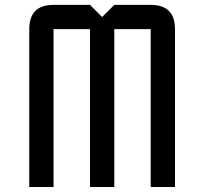

<svg xmlns="http://www.w3.org/2000/svg" viewBox="-20 -752 821 772"><path d="M341.8 -634.8H195.3V0H97.7V-634.8Q97.7 -732.4 195.3 -732.4H341.8L390.6 -683.6L439.5 -732.4H585.9Q683.6 -732.4 683.6 -634.8V0H585.9V-634.8H439.5V0H341.8Z"/></svg>

Font: BabelStone Zanabazar
Style: Regular
Weight: 400
Designer: Andrew West
Foundry: Andrew West
Version: Version 10.002;August 6, 2021